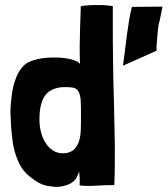

<svg xmlns="http://www.w3.org/2000/svg" viewBox="-20 -728 658 754"><path d="M201 6C218 6 236 2 252 -5C265 -11 276 -20 282 -33L291 -54L293 -25V-9C293 -6 292 -1 293 0C303 2 314 2 325 2C337 2 349 2 361 1C386 -1 408 -1 429 -1C431 -50 431 -100 431 -151C430 -202 429 -254 428 -308C426 -364 425 -425 424 -484C423 -540 423 -594 423 -638V-704C412 -706 400 -707 385 -708H344C331 -707 320 -707 311 -706L297 -703V-692C296 -679 293 -570 293 -551C293 -532 293 -506 294 -475C293 -481 285 -486 272 -491C259 -496 242 -499 223 -501C214 -502 204 -502 193 -502C183 -502 173 -502 162 -501C140 -499 120 -495 102 -488C87 -483 75 -474 65 -461C54 -448 46 -432 40 -414C33 -395 29 -375 26 -353C23 -331 21 -308 21 -285C22 -252 24 -219 28 -186C31 -153 39 -124 50 -98C61 -71 77 -50 99 -33C121 -16 143 1 181 4C187 5 194 6 201 6ZM226 -126C212 -126 199 -130 188 -137C177 -144 167 -154 159 -167C151 -179 145 -193 141 -209C137 -224 135 -240 135 -257C135 -266 135 -276 136 -286C139 -319 149 -352 172 -368C194 -383 215 -386 237 -386C251 -386 262 -385 271 -383C279 -380 285 -375 289 -367C293 -359 296 -348 297 -333C298 -318 298 -297 298 -271C298 -250 298 -230 297 -213C296 -195 293 -180 288 -167C283 -154 275 -144 266 -137C256 -130 243 -126 226 -126ZM463 -470 595 -529C593 -543 600 -612 603 -632C608 -648 609 -657 618 -702L498 -701C489 -668 484 -630 478 -588C476 -569 466 -493 463 -470Z"/></svg>

Font: Londrina Solid CC
Style: CC
Weight: 400
Designer: Marcelo Magalhaes
Foundry: Tipos Pereira
Version: Version 1.003;FEAKit 1.0